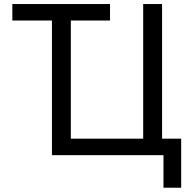

<svg xmlns="http://www.w3.org/2000/svg" viewBox="-20 -752 942 933"><path d="M40 -732.4H514.6V-652.3H324.2V-78.1H675.8V-732.4H767.6V-78.1H860.4V160.2H774.4V2H232.4V-652.3H40Z"/></svg>

Font: Gen Shin Gothic Regular
Style: Regular
Weight: 400
Designer: [Source Han Sans]
Ryoko NISHIZUKA  (kana & ideographs); Paul D. Hunt (Latin, Greek & Cyrillic); Wenlong ZHANG  (bopomofo
Version: Version 1.002.20150607